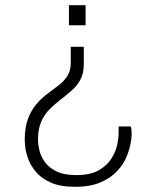

<svg xmlns="http://www.w3.org/2000/svg" viewBox="-20 -545 577 738"><path d="M269 173Q211 173 174.5 156.5Q138 140 117.5 115Q97 90 88 64.5Q79 39 77 19.5Q75 0 75 -5Q75 -56 88 -89.5Q101 -123 121 -146Q141 -169 163.5 -185.5Q186 -202 206 -217.5Q226 -233 239 -253Q252 -273 252 -303V-365H302V-298Q302 -263 289.5 -239.5Q277 -216 256.5 -198Q236 -180 214 -163Q192 -146 171.5 -126Q151 -106 138.5 -77.5Q126 -49 126 -7Q126 8 131 31Q136 54 151 76Q166 98 195.5 113Q225 128 273 128Q328 128 360.5 109Q393 90 409.5 62.5Q426 35 431 9Q436 -17 436 -30Q436 -38 436 -45Q436 -52 436 -59H483Q484 -56 485 -48Q486 -40 486 -26Q486 -17 482 6Q478 29 466.5 57.5Q455 86 431 112Q407 138 367.5 155.5Q328 173 269 173ZM245 -448V-525H309V-448Z"/></svg>

Font: Archivo SemiBold Thin
Style: Regular
Weight: 250
Version: Version 2.001